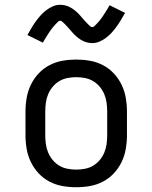

<svg xmlns="http://www.w3.org/2000/svg" viewBox="-20 -778 640 806"><path d="M300 8Q271 8 242.5 3Q214 -2 188 -15.5Q162 -29 142 -50.5Q122 -72 109.5 -98Q97 -124 92 -152.5Q87 -181 87 -210V-310Q87 -339 92 -367.5Q97 -396 109.5 -422Q122 -448 142 -469.5Q162 -491 188 -504.5Q214 -518 242.5 -523Q271 -528 300 -528Q329 -528 357.5 -523Q386 -518 412 -504.5Q438 -491 458 -469.5Q478 -448 490.5 -422Q503 -396 508 -367.5Q513 -339 513 -310V-210Q513 -181 508 -152.5Q503 -124 490.5 -98Q478 -72 458 -50.5Q438 -29 412 -15.5Q386 -2 357.5 3Q329 8 300 8ZM300 -66Q318 -66 336.5 -69.5Q355 -73 371 -82.5Q387 -92 399 -106.5Q411 -121 418 -138Q425 -155 427.5 -173.5Q430 -192 430 -210V-310Q430 -328 427.5 -346.5Q425 -365 418 -382Q411 -399 399 -413.5Q387 -428 371 -437.5Q355 -447 336.5 -450.5Q318 -454 300 -454Q282 -454 263.5 -450.5Q245 -447 229 -437.5Q213 -428 201 -413.5Q189 -399 182 -382Q175 -365 172.5 -346.5Q170 -328 170 -310V-210Q170 -192 172.5 -173.5Q175 -155 182 -138Q189 -121 201 -106.5Q213 -92 229 -82.5Q245 -73 263.5 -69.5Q282 -66 300 -66ZM367 -597Q361 -597 355.5 -598Q350 -599 345 -600Q340 -601 335.5 -603Q331 -605 326 -607.5Q321 -610 317 -612.5Q313 -615 308.5 -618.5Q304 -622 300 -625.5Q296 -629 292 -633Q288 -637 284.5 -641Q281 -645 278 -648.5Q275 -652 271.5 -656Q268 -660 264 -664.5Q260 -669 256 -673Q252 -677 249 -680Q246 -683 241.5 -687Q237 -691 234 -691Q228 -691 224.5 -687.5Q221 -684 215.5 -678.5Q210 -673 208 -670.5Q206 -668 203 -664.5Q200 -661 196.5 -656.5Q193 -652 190 -647.5Q187 -643 183.5 -637.5Q180 -632 176 -626Q172 -620 168 -613Q164 -606 160 -599L95 -631Q105 -649 114.5 -664.5Q124 -680 133 -692Q142 -704 151.5 -714.5Q161 -725 174 -735Q187 -745 202 -751.5Q217 -758 233 -758Q239 -758 244.5 -757Q250 -756 255 -755Q260 -754 264.5 -752Q269 -750 274 -747.5Q279 -745 283 -742.5Q287 -740 291.5 -736.5Q296 -733 300 -729.5Q304 -726 308 -722Q312 -718 315.5 -714Q319 -710 322 -706.5Q325 -703 328.5 -699Q332 -695 336 -690.5Q340 -686 344 -682Q348 -678 351 -675Q354 -672 358.5 -668Q363 -664 366 -664Q372 -664 375.5 -667.5Q379 -671 384.5 -676.5Q390 -682 392 -684.5Q394 -687 397 -690.5Q400 -694 403.5 -698.5Q407 -703 410 -707.5Q413 -712 416.5 -717.5Q420 -723 424 -729Q428 -735 432 -742Q436 -749 440 -756L505 -724Q495 -706 485.5 -690.5Q476 -675 467 -663Q458 -651 448.5 -640.5Q439 -630 426 -620Q413 -610 398 -603.5Q383 -597 367 -597Z"/></svg>

Font: Iosevka HT Extended
Style: Regular
Weight: 400
Width: 7
Monospace: yes
Designer: Belleve Invis
Foundry: Belleve Invis
Version: Version 32.3.0; ttfautohint (v1.8.4)